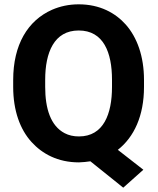

<svg xmlns="http://www.w3.org/2000/svg" viewBox="-20 -741 730 888"><path d="M646 -339V-371C646 -481 614 -568 562 -627C514 -681 442 -721 344 -721C299 -721 258 -712 221 -696C108 -646 41 -534 41 -371V-339C41 -229 73 -142 126 -84C175 -30 247 10 345 10C363 9 381 8 398 5L550 127L643 44L525 -48C600 -107 646 -205 646 -339ZM345 -110C320 -110 298 -115 279 -125C214 -159 189 -239 189 -339V-372C189 -498 230 -600 344 -600C459 -600 498 -498 498 -372V-339C498 -214 459 -110 345 -110Z"/></svg>

Font: Asimov
Style: Regular
Weight: 500
Designer: Google
Version: Version 2.000980; 2014